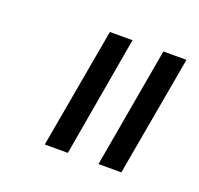

<svg xmlns="http://www.w3.org/2000/svg" viewBox="-63 -818 419 405"><g transform="rotate(20 146.5 -615.0)"><path d="M171.9 -750 125 -480H73.2L121.1 -750ZM293 -750 245.1 -480H193.8L241.2 -750Z"/></g></svg>

Font: Stilu Light
Style: Italic
Weight: 300
Italic angle: -10°
Designer: Genilson Lima Santos
Foundry: Genilson Lima Santos
Version: Version 1.200;PS 001.200;hotconv 1.0.88;makeotf.lib2.5.64775